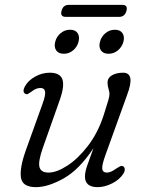

<svg xmlns="http://www.w3.org/2000/svg" viewBox="-20 -762 608 791"><path d="M487 -77Q493.5 -73.5 494 -64.8Q494.5 -56 488 -46Q472 -21.5 441.5 -6.2Q411 9 382 9Q330 9 330 -35Q330 -52.5 338.5 -77.8Q347 -103 365 -151.5Q306.5 -63 242.2 -27Q178 9 128 9Q72 9 66.2 -30.8Q60.5 -70.5 87 -144.5L155.5 -335Q168 -369 165.8 -384.2Q163.5 -399.5 146.5 -399.5Q138 -399.5 129.2 -396.2Q120.5 -393 109 -384Q101 -378.5 95.5 -375.2Q90 -372 83.5 -376Q71 -384 82.5 -406Q96 -430.5 125 -446.5Q154 -462.5 185 -462.5Q226.5 -462.5 236.8 -435.8Q247 -409 226 -349.5L156 -151.5Q136.5 -95.5 142.8 -73.2Q149 -51 180 -51Q213.5 -51 257.8 -79.8Q302 -108.5 342.8 -161.8Q383.5 -215 407 -287Q421.5 -333 426.2 -349Q431 -365 431 -375Q431 -384 427 -396.2Q423 -408.5 423 -422.5Q423 -441 441.2 -451.8Q459.5 -462.5 487.5 -462.5Q512 -462.5 516.8 -440.2Q521.5 -418 503 -369L415 -125Q399.5 -82.5 401.2 -66.8Q403 -51 421 -51Q436.5 -51 459.5 -68Q468 -73.5 474.5 -76.8Q481 -80 487 -77ZM243 -540.5Q221 -540.5 211.5 -554.5Q202 -568.5 207.5 -590Q213 -611.5 230 -625.5Q247 -639.5 268.5 -639.5Q290.5 -639.5 299.8 -625.5Q309 -611.5 303.5 -590Q298 -568.5 281.2 -554.5Q264.5 -540.5 243 -540.5ZM427 -540.5Q405.5 -540.5 395.8 -554.5Q386 -568.5 392 -590Q397.5 -611.5 414.5 -625.5Q431.5 -639.5 453 -639.5Q475 -639.5 484.5 -625.5Q494 -611.5 488.5 -590Q482.5 -568.5 465.8 -554.5Q449 -540.5 427 -540.5ZM233.5 -717.5Q240 -742 264 -742H483.5Q507.5 -742 501 -717.5Q494.5 -692.5 470.5 -692.5H251Q227 -692.5 233.5 -717.5Z"/></svg>

Font: Fraunces 9pt SuperSoft Light
Style: Italic
Weight: 300
Italic angle: -16°
Version: Version 1.000;[b76b70a41]